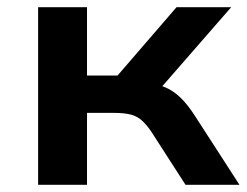

<svg xmlns="http://www.w3.org/2000/svg" viewBox="-20 -514 686 534"><path d="M86 0V-494H222V-304H307L471 -494H623L406 -245L387 -284Q417 -281 440 -271Q463 -261 482.5 -242Q502 -223 522 -192L646 0H496L402 -146Q388 -167 374.5 -179Q361 -191 343 -195.5Q325 -200 298 -200H222V0Z"/></svg>

Font: Nunito Sans 10pt SemiExpanded
Style: Bold
Weight: 700
Width: 6
Designer: Vernon Adams
Foundry: Vernon Adams
Version: Version 3.101;gftools[0.9.27]